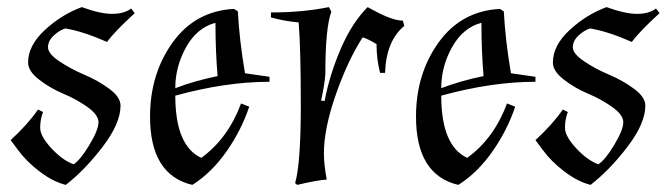

<svg xmlns="http://www.w3.org/2000/svg" viewBox="-20 -505 1875 540"><path d="M101 -190Q93 -169 93 -145.5Q93 -122 124.5 -88Q156 -54 187 -43Q206 -55 231.5 -97.5Q257 -140 257 -161Q257 -182 226 -204Q195 -226 158 -241.5Q121 -257 90 -281Q59 -305 59 -329Q59 -377 106 -420.5Q153 -464 210 -485Q262 -466 295.5 -466Q329 -466 349 -481L359 -468Q303 -417 281 -387L250 -400Q201 -419 164 -425Q147 -420 131 -405Q115 -390 115 -372Q115 -354 147 -332.5Q179 -311 217 -295Q255 -279 287 -255.5Q319 -232 319 -208Q319 -158 269 -92.5Q219 -27 165 15Q129 6 91.5 -22.5Q54 -51 30 -84L10 -111Q58 -155 87 -197Z M738 -275Q615 -275 473 -236Q473 -95 546 -61Q621 -115 658 -214L681 -205Q659 -139 617 -79Q575 -19 521 15Q402 -13 402 -177Q402 -297 465.5 -385.5Q529 -474 638 -480L649 -473Q653 -394 669 -299L738 -289ZM473 -257Q528 -278 592 -291Q586 -361 586 -441Q534 -427 503.5 -372.5Q473 -318 473 -257Z M1039 -381Q1014 -396 1000 -400Q958 -335 924.5 -239Q891 -143 891 -74Q891 -42 899 0Q870 2 816 15L810 10Q826 -45 826 -207.5Q826 -370 820 -442Q782 -445 742 -456V-470Q831 -470 905 -485L912 -472Q895 -428 895 -296Q893 -267 883 -222L893 -221Q907 -295 938.5 -368Q970 -441 1014 -485L1027 -478Q1083 -447 1113 -447L1117 -432Q1066 -390 1063 -300H1049Q1039 -338 1039 -381Z M1486 -275Q1363 -275 1221 -236Q1221 -95 1294 -61Q1369 -115 1406 -214L1429 -205Q1407 -139 1365 -79Q1323 -19 1269 15Q1150 -13 1150 -177Q1150 -297 1213.5 -385.5Q1277 -474 1386 -480L1397 -473Q1401 -394 1417 -299L1486 -289ZM1221 -257Q1276 -278 1340 -291Q1334 -361 1334 -441Q1282 -427 1251.5 -372.5Q1221 -318 1221 -257Z M1577 -190Q1569 -169 1569 -145.5Q1569 -122 1600.5 -88Q1632 -54 1663 -43Q1682 -55 1707.5 -97.5Q1733 -140 1733 -161Q1733 -182 1702 -204Q1671 -226 1634 -241.5Q1597 -257 1566 -281Q1535 -305 1535 -329Q1535 -377 1582 -420.5Q1629 -464 1686 -485Q1738 -466 1771.5 -466Q1805 -466 1825 -481L1835 -468Q1779 -417 1757 -387L1726 -400Q1677 -419 1640 -425Q1623 -420 1607 -405Q1591 -390 1591 -372Q1591 -354 1623 -332.5Q1655 -311 1693 -295Q1731 -279 1763 -255.5Q1795 -232 1795 -208Q1795 -158 1745 -92.5Q1695 -27 1641 15Q1605 6 1567.5 -22.5Q1530 -51 1506 -84L1486 -111Q1534 -155 1563 -197Z"/></svg>

Font: Almendra
Style: Italic
Weight: 400
Italic angle: -12°
Designer: Ana Sanfelippo
Foundry: Ana Sanfelippo
Version: Version 1.004